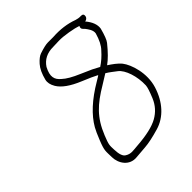

<svg xmlns="http://www.w3.org/2000/svg" viewBox="-180 -726 834 834"><g transform="rotate(-45 236.5 -309.0)"><path d="M335.4 -350C352.5 -339.8 362.5 -330.9 380.1 -317.9C406.3 -298.3 425 -241.5 422.6 -188.1C422.1 -177.5 415.6 -157.4 403.2 -127.6C390.8 -97.9 370.5 -75.1 342.3 -59.2C314.1 -43.3 270.2 -33.2 210.6 -29C184 -27.1 167.2 -22 146.5 -35C135 -41.3 128.8 -58.8 127.9 -87.5C126.9 -115.9 125.2 -118.2 142.5 -161.1C174.2 -239.8 215.7 -277.6 291.1 -322.5C305.1 -330.8 319.9 -340 335.4 -350ZM401.1 -575C397.2 -567.7 397.3 -561.7 401.2 -557L409.8 -548C417.3 -537.7 431.5 -520.7 428.5 -502C419.6 -470.5 407.9 -447.5 393.6 -433C376 -412.9 357.8 -396.9 339 -385C311.7 -399.8 307.2 -402.7 256.9 -424.1C222.6 -438.6 197.9 -452.9 183 -467C159.9 -485.9 152.1 -508.7 174.1 -550C192.1 -577.3 219.3 -591 255.6 -591C263.6 -591 275.4 -591.4 290.9 -592.2C321.7 -593.7 379.6 -582.5 401.1 -575ZM437.2 -601H428.2C424.2 -601 417.4 -602.3 407.8 -605C371.4 -618.6 330.9 -623.9 286.4 -621H253.7C242 -621 223.7 -616.8 198.9 -608.5C188 -604.8 175.8 -595.4 162.3 -580.2C148.9 -565 138.6 -543.1 131.5 -514.6C127.8 -499.7 131.1 -483.7 141.4 -466.5C156.8 -440.9 189 -418 238.1 -397.7C270 -384.6 292.6 -374.3 306.1 -367L307 -366H308C307.9 -365.3 299.7 -360.2 283.5 -350.6C213.6 -309.4 164.9 -264.5 137.2 -216C130.7 -204.7 122.3 -186 111.9 -159.9C93.2 -113 97.4 -109.6 97.8 -72.1C98.3 -32.6 125.9 9.3 173.9 4.2C187.8 2.7 206.2 1.2 229.2 -0.3C252.3 -1.9 283 -8.3 321.5 -19.6C378.7 -36.4 423.1 -84.5 444.8 -154.3C465.9 -222.3 441.2 -296.1 418.5 -325.3C405.5 -342 382.2 -357.9 365.4 -369C385.8 -383.5 408.7 -406.4 433.9 -437.8C441.9 -447.7 450 -468.8 458.4 -501C461.8 -523 453.2 -546.3 432.4 -571C440.4 -571 448.6 -578.1 449.8 -586C451.4 -596 447.2 -601 437.2 -601Z"/></g></svg>

Font: MewTooHand
Style: Ita
Weight: 400
Designer: Mew Too, Robert Jablonski
Version: Version 0.77